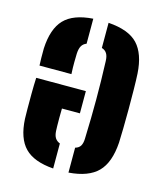

<svg xmlns="http://www.w3.org/2000/svg" viewBox="-97 -682 653 764"><g transform="rotate(15 230.0 -299.5)"><path d="M419.5 -443.5Q421 -417 421.5 -378Q422 -339 422 -296.8Q422 -254.5 421.2 -217.5Q420.5 -180.5 419.5 -158.5Q414 -75.5 375.5 -36.5Q337 2.5 256 8.5V-94Q271.5 -98.5 277.8 -109.5Q284 -120.5 284.5 -138.5Q286 -184.5 286.8 -224.2Q287.5 -264 287.5 -301.2Q287.5 -338.5 286.8 -376.8Q286 -415 284.5 -458Q284 -478 277.2 -489.2Q270.5 -500.5 256 -505V-608.5Q340.5 -602.5 377.5 -563Q414.5 -523.5 419.5 -443.5ZM193 -608.5V-505.5Q179.5 -500.5 173 -489Q166.5 -477.5 165.5 -457Q165 -442 164.8 -422Q164.5 -402 166 -373H34.5Q34 -381.5 33.5 -404.2Q33 -427 33.5 -443.5Q37.5 -525 74.8 -564Q112 -603 193 -608.5ZM239 -322.5V-231H165Q164.5 -211 164.5 -192Q164.5 -173 164.8 -158.8Q165 -144.5 165.5 -138.5Q166.5 -120.5 173.2 -110Q180 -99.5 193 -94.5V8.5Q112 2.5 74.8 -35.8Q37.5 -74 33.5 -153.5Q33 -165 32.8 -193.8Q32.5 -222.5 32.8 -257.5Q33 -292.5 34.5 -322.5Z"/></g></svg>

Font: Big Shoulders Stencil Text Thin ExtraBold
Style: Regular
Weight: 800
Version: Version 2.001